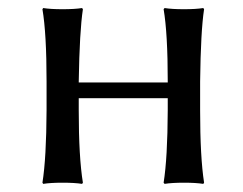

<svg xmlns="http://www.w3.org/2000/svg" viewBox="-20 -452 601 475"><path d="M95.2 -250Q95.2 -369.1 85 -429.2L86.9 -432.1Q105 -429.2 134.8 -429.2Q164.6 -429.2 183.1 -432.1L185.1 -429.2Q176.8 -375 174.8 -250V-248H395V-250Q395 -369.1 384.8 -429.2L387.2 -432.1Q405.3 -429.2 435.1 -429.2Q464.8 -429.2 482.9 -432.1L484.9 -429.2Q476.6 -375 475.1 -250V-179.2Q475.1 -63 484.9 0L482.9 2.9Q464.8 0 435.1 0Q405.3 0 387.2 2.9L384.8 0Q394.5 -61 395 -179.2V-209H174.8V-179.2Q174.8 -63 185.1 0L183.1 2.9Q165 0 134.8 0Q105 0 86.9 2.9L85 0Q94.7 -61 95.2 -179.2Z"/></svg>

Font: Linux Biolinum O
Style: Regular
Weight: 400
Designer: Philipp H. Poll
Foundry: Philipp H. Poll
Version: Version 1.0.4